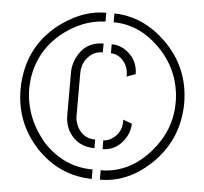

<svg xmlns="http://www.w3.org/2000/svg" viewBox="-51 -735 856 807"><g transform="rotate(5 377.0 -331.5)"><path d="M34.2 -331.1Q34.2 -187.5 131.8 -84Q222.7 10.7 347.7 18.6Q356.4 19.5 365.2 19.5V-20.5Q244.1 -20.5 156.2 -114.3Q73.2 -211.9 70.3 -331.1Q70.3 -474.6 175.8 -567.4Q265.6 -641.6 365.2 -644.5V-681.6Q271.5 -682.6 180.7 -618.2Q58.6 -531.2 38.1 -384.8Q34.2 -358.4 34.2 -331.1ZM239.3 -239.3Q239.3 -180.7 278.3 -142.6Q312.5 -110.4 365.2 -110.4V-146.5Q313.5 -146.5 289.1 -194.3Q278.3 -216.8 278.3 -239.3V-418.9Q278.3 -465.8 311.5 -495.1Q334 -514.6 365.2 -514.6V-551.8Q289.1 -551.8 254.9 -483.4Q239.3 -452.1 239.3 -420.9ZM399.4 19.5Q513.7 19.5 607.4 -66.4Q710 -160.2 722.7 -295.9Q724.6 -313.5 724.6 -329.1Q724.6 -481.4 617.2 -585.9Q530.3 -670.9 421.9 -680.7Q410.2 -681.6 399.4 -681.6V-644.5Q504.9 -644.5 589.8 -562.5Q682.6 -472.7 688.5 -343.8Q688.5 -336.9 688.5 -330.1Q688.5 -213.9 607.4 -121.1Q525.4 -27.3 414.1 -20.5Q406.2 -20.5 399.4 -20.5ZM399.4 -109.4Q455.1 -109.4 490.2 -159.2Q512.7 -191.4 512.7 -226.6L475.6 -240.2V-229.5Q473.6 -182.6 435.5 -158.2Q418 -146.5 399.4 -146.5ZM399.4 -513.7Q433.6 -513.7 458 -480.5Q473.6 -457 473.6 -429.7V-421.9L510.7 -435.5Q510.7 -493.2 464.8 -529.3Q434.6 -551.8 399.4 -551.8Z"/></g></svg>

Font: Post No Bills Colombo
Style: Regular
Weight: 500
Designer: Kosala Senevirathne, Siva Puranthara, Lasantha Premarathna, Tharique Azeez
Foundry: Mooniak
Version: Version 1.220 ; ttfautohint (v1.5)